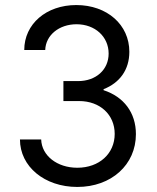

<svg xmlns="http://www.w3.org/2000/svg" viewBox="-20 -730 620 760"><path d="M159 -532C161 -591 214 -634 283 -634C356 -634 410 -585 410 -518C410 -454 360 -409 289 -409H231V-330H293C376 -330 434 -276 434 -200C434 -122 373 -66 286 -66C206 -66 145 -114 143 -178H59C59 -71 156 10 286 10C421 10 518 -78 518 -199C518 -284 470 -347 390 -373V-377C454 -402 492 -454 492 -525C492 -632 404 -710 282 -710C163 -710 76 -635 76 -532Z"/></svg>

Font: CommitMono-dimboump
Style: Regular
Weight: 400
Monospace: yes
Designer: Eigil Nikolajsen
Foundry: Eigil Nikolajsen
Version: Version 1.143